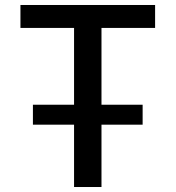

<svg xmlns="http://www.w3.org/2000/svg" viewBox="-20 -750 704 770"><path d="M112 -250V-330H277V-638H62V-730H602V-638H387V-330H552V-250H387V0H277V-250Z"/></svg>

Font: Mplus 1p Medium
Style: Regular
Weight: 500
Version: Version 1.061